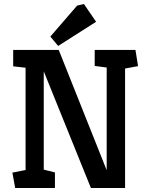

<svg xmlns="http://www.w3.org/2000/svg" viewBox="-20 -941 745 961"><path d="M56 0 42 -77 108 -90V-602L46 -609V-691H274L514 -89V-603L454 -611V-691H658L671 -610L606 -598V0H435L199 -584V-92L255 -78V0ZM271 -711 232 -758 366 -913 400 -921 461 -832Z"/></svg>

Font: Kreon Medium
Style: Regular
Weight: 500
Version: Version 2.002